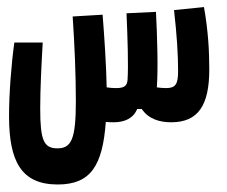

<svg xmlns="http://www.w3.org/2000/svg" viewBox="-20 -334 626 529"><path d="M139.2 174.3C230 174.3 262.7 122.1 271.5 2C277.3 2.4 284.7 2.9 293.5 2.9C323.7 2.9 347.7 -8.3 357.9 -33.7H370.6C389.6 -5.4 420.9 2.9 451.7 2.9C526.4 2.9 556.6 -44.4 556.6 -142.6C556.6 -193.4 553.7 -248.5 542 -314.5L459.5 -306.2C467.3 -237.3 470.7 -184.1 470.7 -137.7C470.7 -101.1 462.9 -91.3 437.5 -91.3C427.7 -91.3 419.4 -92.3 412.1 -93.3C416 -145.5 413.1 -235.8 409.7 -301.3L328.6 -297.4C331.5 -229.5 334 -153.8 331.5 -115.2C330.6 -98.1 323.2 -91.3 300.3 -91.3C291 -91.3 284.2 -91.8 273.9 -93.3C272.9 -151.4 267.6 -232.4 262.7 -293.5L180.2 -288.6C185.5 -210.4 189 -128.9 189 -55.2C189 49.3 176.8 74.7 138.2 74.7C100.6 74.7 90.8 52.7 90.8 -34.7C90.8 -89.4 94.2 -155.3 97.7 -216.8H19.5C11.2 -157.7 4.9 -75.7 4.9 -14.2C4.9 109.9 38.1 174.3 139.2 174.3Z"/></svg>

Font: CaskaydiaCove Nerd Font
Style: Regular
Weight: 400
Designer: Aaron Bell
Foundry: Saja Typeworks
Version: Version 2111.1;Nerd Fonts 2.3.3